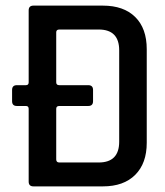

<svg xmlns="http://www.w3.org/2000/svg" viewBox="-20 -663 586 683"><path d="M191 -85H331Q404 -85 404 -159V-484Q404 -558 331 -558H191Q180 -558 180 -548V-370Q180 -360 191 -360H294Q311 -360 311 -343V-303Q311 -286 294 -286H191Q180 -286 180 -276V-96Q180 -85 191 -85ZM346 0H99Q82 0 82 -17V-276Q82 -286 72 -286H40Q23 -286 23 -303V-343Q23 -360 40 -360H72Q82 -360 82 -370V-626Q82 -643 99 -643H346Q420 -643 461 -602.5Q502 -562 502 -488V-155Q502 -82 461 -41Q420 0 346 0Z"/></svg>

Font: Rajdhani Semibold
Style: Regular
Weight: 600
Designer: Satya Rajpurohit, Jyotish Sonowal
Foundry: Indian Type Foundry
Version: Version 1.200;PS 1.0;hotconv 1.0.78;makeotf.lib2.5.61930; tt